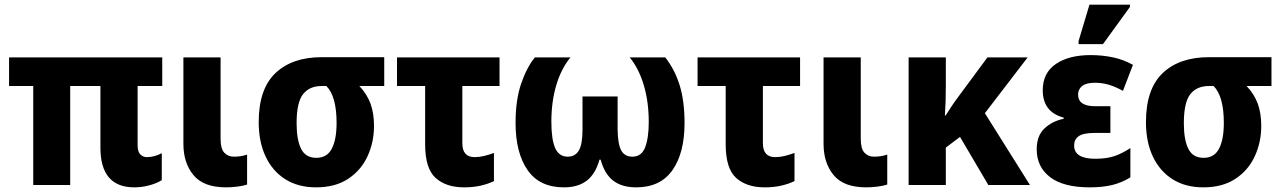

<svg xmlns="http://www.w3.org/2000/svg" viewBox="-20 -796 5526 826"><path d="M558 10Q412 10 412 -161V-426H282V0H123V-426H19V-549H678V-426H572V-171Q572 -144 583.5 -132Q595 -120 612 -120Q644 -120 676 -137V-21Q656 -8 623.5 1Q591 10 558 10Z M952 10Q856 10 812.5 -42.5Q769 -95 769 -177V-549H929V-200Q929 -156 945 -139Q961 -122 986 -122Q1002 -122 1015 -124Q1028 -126 1043 -131V-2Q1025 4 999.5 7Q974 10 952 10Z M1340 10Q1263 10 1208 -24.5Q1153 -59 1123 -122Q1093 -185 1093 -271Q1093 -413 1165 -481.5Q1237 -550 1364 -550H1633V-426H1526Q1559 -391 1574 -350Q1589 -309 1589 -254Q1589 -184 1561 -123.5Q1533 -63 1477.5 -26.5Q1422 10 1340 10ZM1341 -117Q1387 -117 1407.5 -156.5Q1428 -196 1428 -267Q1428 -382 1384 -426H1364Q1311 -426 1283.5 -390.5Q1256 -355 1256 -266Q1256 -194 1275.5 -155.5Q1295 -117 1341 -117Z M1977 10Q1899 10 1854 -30.5Q1809 -71 1809 -175V-426H1688V-549H2129V-426H1969V-180Q1969 -120 2022 -120Q2042 -120 2062.5 -125Q2083 -130 2105 -138V-17Q2081 -5 2048.5 2.5Q2016 10 1977 10Z M2406 10Q2301 10 2249.5 -64.5Q2198 -139 2198 -267Q2198 -366 2222 -436Q2246 -506 2281 -549H2434Q2394 -500 2373 -429Q2352 -358 2352 -273Q2352 -196 2368.5 -159Q2385 -122 2422 -122Q2455 -122 2470.5 -149Q2486 -176 2486 -238V-381H2637V-238Q2638 -176 2652.5 -149Q2667 -122 2701 -122Q2740 -122 2755.5 -162.5Q2771 -203 2771 -271Q2771 -358 2749.5 -430Q2728 -502 2689 -549H2842Q2883 -497 2904 -429Q2925 -361 2925 -267Q2925 -138 2873 -64Q2821 10 2717 10Q2656 10 2618.5 -18.5Q2581 -47 2564 -109H2559Q2542 -48 2504.5 -19Q2467 10 2406 10Z M3270 10Q3192 10 3147 -30.5Q3102 -71 3102 -175V-426H2981V-549H3422V-426H3262V-180Q3262 -120 3315 -120Q3335 -120 3355.5 -125Q3376 -130 3398 -138V-17Q3374 -5 3341.5 2.5Q3309 10 3270 10Z M3706 10Q3610 10 3566.5 -42.5Q3523 -95 3523 -177V-549H3683V-200Q3683 -156 3699 -139Q3715 -122 3740 -122Q3756 -122 3769 -124Q3782 -126 3797 -131V-2Q3779 4 3753.5 7Q3728 10 3706 10Z M4401 -549 4217 -309 4411 0H4232L4110 -207L4049 -161V0H3889V-549H4049V-426Q4049 -390 4048 -358.5Q4047 -327 4045 -299H4048Q4060 -318 4074 -339Q4088 -360 4103 -380L4228 -549Z M4668 10Q4555 10 4497.5 -34Q4440 -78 4440 -154Q4440 -212 4473.5 -243.5Q4507 -275 4556 -285V-290Q4466 -314 4466 -408Q4466 -482 4522 -520.5Q4578 -559 4672 -559Q4721 -559 4767 -549.5Q4813 -540 4854 -517L4811 -405Q4779 -423 4750 -431.5Q4721 -440 4691 -440Q4653 -440 4635.5 -426Q4618 -412 4618 -389Q4618 -339 4692 -339H4757V-224H4688Q4640 -224 4620.5 -210Q4601 -196 4601 -170Q4601 -113 4692 -113Q4741 -113 4774.5 -124.5Q4808 -136 4843 -159V-33Q4806 -10 4764.5 0Q4723 10 4668 10ZM4620 -606V-619L4667 -776H4841V-766L4725 -606Z M5157 10Q5080 10 5025 -24.5Q4970 -59 4940 -122Q4910 -185 4910 -271Q4910 -413 4982 -481.5Q5054 -550 5181 -550H5450V-426H5343Q5376 -391 5391 -350Q5406 -309 5406 -254Q5406 -184 5378 -123.5Q5350 -63 5294.5 -26.5Q5239 10 5157 10ZM5158 -117Q5204 -117 5224.5 -156.5Q5245 -196 5245 -267Q5245 -382 5201 -426H5181Q5128 -426 5100.5 -390.5Q5073 -355 5073 -266Q5073 -194 5092.5 -155.5Q5112 -117 5158 -117Z"/></svg>

Font: Noto Sans SemiCondensed ExtraBold
Style: Regular
Weight: 800
Width: 4
Designer: Monotype Design Team
Foundry: Monotype Imaging Inc.
Version: Version 2.013; ttfautohint (v1.8.4.7-5d5b)